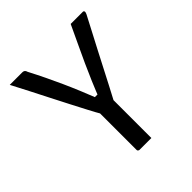

<svg xmlns="http://www.w3.org/2000/svg" viewBox="-188 -838 976 976"><g transform="rotate(-45 300.0 -350.0)"><path d="M348 0Q334 0 320 0Q306 0 292 0Q278 0 263 0Q260 0 257.5 -1.5Q255 -3 253.5 -5Q252 -7 252 -11Q252 -85 252 -161.5Q252 -238 252 -312H348Q348 -278 348 -242Q348 -206 348 -170Q348 -134 348 -100Q348 -74 348 -49Q348 -24 348 0ZM30 -700Q53 -700 75.5 -700Q98 -700 119 -700Q125 -700 129 -698.5Q133 -697 136 -693.5Q139 -690 141 -683Q165 -637 185 -595.5Q205 -554 224 -512Q243 -470 263.5 -420.5Q284 -371 308 -310L269 -350H333L294 -308Q319 -372 339 -419Q359 -466 378 -507.5Q397 -549 418.5 -594.5Q440 -640 468 -700Q491 -700 513 -700Q535 -700 556 -700Q561 -700 563 -695Q565 -690 560 -679Q539 -638 517 -596.5Q495 -555 473 -512.5Q451 -470 429 -427.5Q407 -385 384.5 -341.5Q362 -298 339 -255Q312 -255 296 -255.5Q280 -256 272.5 -256.5Q265 -257 261.5 -259Q258 -261 257 -264Q241 -291 221 -329.5Q201 -368 177 -414Q153 -460 128 -509.5Q103 -559 78 -607.5Q53 -656 30 -700Z"/></g></svg>

Font: Rec Mono Linear
Style: Regular
Weight: 400
Monospace: yes
Version: Version 1.085; ttfautohint (v1.8.4.7-5d5b)